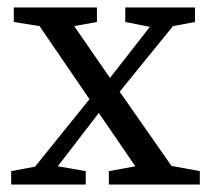

<svg xmlns="http://www.w3.org/2000/svg" viewBox="-20 -495 566 515"><path d="M210 -36V0H10V-36L74 -48L220 -229L86 -425L17 -436V-475H240V-436L179 -425L275 -286L382 -423L316 -436V-475H503V-436L444 -425L301 -249L440 -50L516 -36V0H272V-36L343 -49L245 -192L135 -49Z"/></svg>

Font: Source Serif Pro
Style: Regular
Weight: 400
Designer: Frank Grießhammer
Foundry: Adobe Systems Incorporated
Version: Version 2.000;PS 1.000;hotconv 16.6.51;makeotf.lib2.5.65220